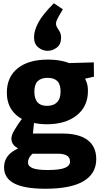

<svg xmlns="http://www.w3.org/2000/svg" viewBox="-20 -916 621 1179"><path d="M259 243Q130 243 67.5 210.5Q5 178 5 112Q5 61 41.5 27.5Q78 -6 148 -25L146 10Q104 6 77 -13.5Q50 -33 50 -64Q50 -74 53.5 -85.5Q57 -97 66 -113Q75 -129 90 -151.5Q105 -174 129 -205L130 -178Q77 -202 49.5 -245Q22 -288 22 -347Q22 -443 88.5 -496.5Q155 -550 273 -550Q362 -550 422 -521L384 -528L556 -533L557 -445L485 -429L495 -445Q506 -429 513 -407.5Q520 -386 520 -357Q520 -263 451.5 -208Q383 -153 267 -153Q218 -153 170 -165L191 -181L181 -85L161 -96H363Q465 -96 518 -56Q571 -16 571 61Q571 150 493 196.5Q415 243 259 243ZM272 128Q346 128 378 115Q410 102 410 76Q410 51 390.5 39.5Q371 28 337 28H155L192 19Q152 46 152 82Q152 105 180.5 116.5Q209 128 272 128ZM268 -266Q309 -266 330.5 -288Q352 -310 352 -354Q352 -398 332 -418Q312 -438 272 -438Q232 -438 211.5 -417.5Q191 -397 191 -353Q191 -310 210 -288Q229 -266 268 -266ZM311 -896 366 -859Q343 -821 333.5 -802.5Q324 -784 324 -771Q324 -758 331.5 -746.5Q339 -735 347 -720.5Q355 -706 355 -683Q355 -644 329 -624Q303 -604 272 -604Q241 -604 215 -625Q189 -646 189 -687Q189 -728 216 -778.5Q243 -829 311 -896Z"/></svg>

Font: Bitter Thin ExtraBold
Style: Regular
Weight: 800
Version: Version 3.020